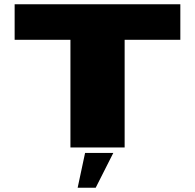

<svg xmlns="http://www.w3.org/2000/svg" viewBox="-20 -695 920 905"><path d="M312 0H567.5V-507.5H830V-675H49V-507.5H312ZM346 190H431L514 26H381Z"/></svg>

Font: Anybody Expanded Black
Style: Regular
Weight: 900
Width: 7
Designer: Tyler Finck
Foundry: Etcetera Type Company
Version: Version 1.113;gftools[0.9.25]